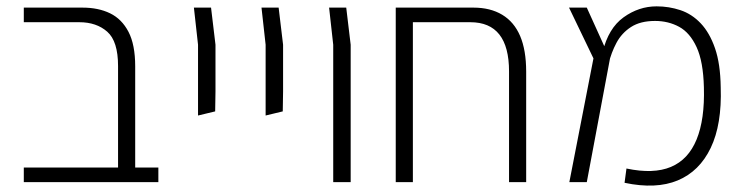

<svg xmlns="http://www.w3.org/2000/svg" viewBox="-20 -574 2345 605"><path d="M352 0V-366Q352 -444 318 -474Q284 -504 230 -504H55V-550H240Q290 -550 327 -532Q364 -514 385 -473.5Q406 -433 406 -365V0ZM55 0V-46H479V0Z M604 -210V-286V-433L591 -550H645L659 -433V-286L658 -223Z M817 -210V-286V-433L804 -550H858L872 -433V-286L871 -223Z M1030 0V-433L1017 -550H1071L1085 -433V0Z M1584 0V-349Q1584 -504 1462 -504H1227V-550H1472Q1525 -550 1562.5 -527.5Q1600 -505 1619 -460.5Q1638 -416 1638 -348V0ZM1227 0V-537H1281V0Z M1948 2 1954 -43Q2039 -25 2094 -48Q2149 -71 2175 -134.5Q2201 -198 2198 -299Q2196 -380 2175 -425.5Q2154 -471 2120 -489.5Q2086 -508 2044 -508Q1998 -508 1968.5 -489Q1939 -470 1922.5 -439Q1906 -408 1898 -374L1879 -410Q1897 -485 1945 -519.5Q1993 -554 2049 -554Q2088 -554 2124 -542Q2160 -530 2188 -500.5Q2216 -471 2233 -422Q2250 -373 2251 -299Q2255 -182 2219.5 -108Q2184 -34 2115.5 -5.5Q2047 23 1948 2ZM1774 0 1850 -390 1773 -550H1829L1902 -389L1829 0Z"/></svg>

Font: Assistant ExtraLight Light
Style: Regular
Weight: 300
Version: Version 3.000